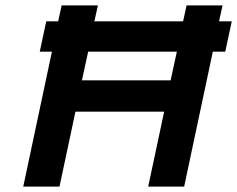

<svg xmlns="http://www.w3.org/2000/svg" viewBox="-20 -690 877 710"><path d="M208 -670 195 -611H151L127 -499H172L66 0H200L259 -277H587L528 0H661L767 -499H813L837 -611H790L803 -670H670L657 -611H329L342 -670ZM283 -393 306 -499H634L611 -393Z"/></svg>

Font: LT Wave Text Bold Italic
Style: Regular
Weight: 700
Designer: Daniel Lyons
Version: Version 2.5 (Glyphs App)